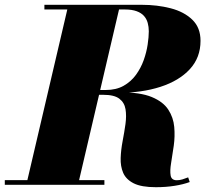

<svg xmlns="http://www.w3.org/2000/svg" viewBox="-55 -770 894 800"><path d="M54.5 0 230 -750H445.5L270 0ZM-35 0V-19.5H380V0ZM594.5 10Q534 10 502 -6.2Q470 -22.5 458.2 -50Q446.5 -77.5 447.8 -111.8Q449 -146 456 -182.5Q463 -219 467.8 -253.2Q472.5 -287.5 468 -315Q463.5 -342.5 442.2 -358.8Q421 -375 375 -375H330V-385.5H445.5Q529.5 -385.5 577.2 -365.8Q625 -346 646.2 -313.2Q667.5 -280.5 671 -241.2Q674.5 -202 669 -163Q663.5 -124 658 -91.2Q652.5 -58.5 656 -38.8Q659.5 -19 681.5 -19Q693.5 -19 705 -22.5Q716.5 -26 729 -31L735.5 -11.5Q708.5 -1.5 672.5 4.2Q636.5 10 594.5 10ZM330 -383V-395H385Q429 -395 460 -412.5Q491 -430 511.5 -458.2Q532 -486.5 543.8 -519.5Q555.5 -552.5 560.2 -584.2Q565 -616 565 -639.5Q565 -658 560.5 -674.5Q556 -691 545 -703.5Q534 -716 514.5 -723.2Q495 -730.5 465 -730.5H130V-750H535Q600.5 -750 656.2 -735.5Q712 -721 746.2 -688Q780.5 -655 780.5 -600Q780.5 -530 736 -481.8Q691.5 -433.5 613.5 -408.2Q535.5 -383 435 -383Z"/></svg>

Font: Bodoni Moda 11pt Black
Style: Italic
Weight: 900
Italic angle: -13°
Designer: Owen Earl
Foundry: indestructible type
Version: Version 2.004